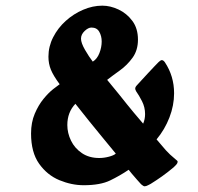

<svg xmlns="http://www.w3.org/2000/svg" viewBox="-20 -654 708 685"><path d="M495.6 10.7Q492.7 10.7 488.5 7.3Q484.4 3.9 483.4 3.4Q478 -2.4 468.5 -13.2Q459 -23.9 450.4 -34.2Q441.9 -44.4 439 -48.3Q408.2 -27.3 373 -10.3Q337.9 6.8 278.8 6.8Q235.4 6.8 191.9 -11.2Q148.4 -29.3 119.6 -69.8Q90.8 -110.4 90.8 -177.7Q90.8 -217.3 104 -248.3Q117.2 -279.3 135.3 -301.3Q153.3 -323.2 169.9 -336.2Q186.5 -349.1 192.9 -353.5Q170.4 -383.8 161.6 -405.3Q152.8 -426.8 152.8 -451.7Q152.8 -488.3 169.7 -521.2Q186.5 -554.2 214.4 -579.3Q242.2 -604.5 276.4 -619.1Q310.5 -633.8 345.2 -633.8Q373.5 -633.8 402.8 -620.1Q432.1 -606.4 452.1 -579.6Q472.2 -552.7 472.2 -512.7Q472.2 -474.6 452.9 -448Q433.6 -421.4 407.7 -402.8Q381.8 -384.3 362.3 -369.1Q388.2 -337.9 404.3 -317.9Q420.4 -297.9 432.4 -282.7Q444.3 -267.6 457.8 -251.7Q471.2 -235.8 490.7 -212.9Q497.6 -228.5 497.6 -247.1Q497.6 -271.5 486.6 -293Q475.6 -314.5 465.8 -328.1Q462.4 -334 462.4 -337.9Q462.4 -343.8 469.2 -350.6Q473.6 -355.5 484.4 -367.2Q495.1 -378.9 507.8 -392.6Q520.5 -406.2 531.2 -417.5Q542 -428.7 545.9 -432.6Q547.9 -434.6 551.3 -437Q554.7 -439.5 557.1 -439.5Q563 -439.5 568.4 -431.6Q601.1 -382.3 601.1 -321.3Q601.1 -277.8 584.5 -234.9Q567.9 -191.9 538.6 -156.7Q558.6 -132.8 571.5 -118.2Q584.5 -103.5 606 -85.9Q607.9 -84 610.8 -81.8Q613.8 -79.6 613.8 -77.1Q613.8 -72.3 609.6 -67.4Q605.5 -62.5 600.1 -57.6Q578.1 -39.1 558.1 -24.9Q538.1 -10.7 517.6 2Q515.6 2.9 508.3 6.8Q501 10.7 495.6 10.7ZM311 -434.1Q326.7 -443.8 334.7 -464.6Q342.8 -485.4 342.8 -505.9Q342.8 -525.4 334.2 -540.5Q325.7 -555.7 306.2 -555.7Q294.9 -555.7 282 -543.5Q269 -531.2 269 -516.1Q269 -501 283.2 -476.3Q297.4 -451.7 311 -434.1ZM334 -90.3Q351.1 -90.3 368.7 -95Q386.2 -99.6 393.1 -106Q366.2 -138.7 343.5 -166.3Q320.8 -193.8 298.3 -221.7Q275.9 -249.5 249 -283.7Q220.2 -253.4 220.2 -208Q220.2 -179.2 233.4 -152.1Q246.6 -125 272.2 -107.7Q297.9 -90.3 334 -90.3Z"/></svg>

Font: David Libre
Style: Bold
Weight: 700
Designer: Ismar David, J. Victor Gaultney, Annie Olsen and Meir Sadan
Foundry: Monotype Imaging Inc. & SIL International
Version: Version 1.100; ttfautohint (v1.8.4.7-5d5b)